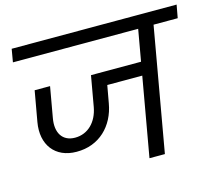

<svg xmlns="http://www.w3.org/2000/svg" viewBox="-104 -872 1141 1005"><g transform="rotate(-15 466.0 -370.0)"><path d="M227.8 -131.1C350.7 -130.1 435 -214.4 455.5 -332.4L485.5 -499.2H403.6L374.3 -333.7C360.3 -256.6 309.5 -204.5 239.4 -204.5C171 -204.5 138.6 -256.6 152.6 -333.7L181.8 -499.2H98.3L69.1 -334.7C48.1 -215.9 111.7 -131.3 227.8 -131.1ZM673.5 -427.3 686.3 -499.2H443.8L431 -427.3ZM670.3 0 791.7 -688.9H708.3L586.8 0ZM919.2 -669.6 932.1 -740H38.3L26.2 -669.6Z"/></g></svg>

Font: Poppins Devanagari Thin
Style: Italic
Weight: 100
Italic angle: -10°
Designer: Ninad Kale (Devanagari), Jonny Pinhorn (Latin)
Foundry: Indian Type Foundry
Version: 4.005